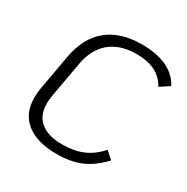

<svg xmlns="http://www.w3.org/2000/svg" viewBox="-164 -853 982 1007"><g transform="rotate(30 327.0 -350.0)"><path d="M62 -187Q62 -219 67 -244L105 -457Q127 -582 205 -646.5Q283 -711 413 -711Q502 -711 563.5 -682.5Q625 -654 654 -598L597 -561Q571 -608 526 -630.5Q481 -653 413 -653Q315 -653 254.5 -603Q194 -553 177 -457L139 -244Q134 -214 134 -194Q134 -122 179.5 -84.5Q225 -47 311 -47Q382 -47 435 -69.5Q488 -92 532 -142L576 -103Q519 -42 457.5 -15.5Q396 11 311 11Q191 11 126.5 -40.5Q62 -92 62 -187Z"/></g></svg>

Font: KoHo
Style: Italic
Weight: 400
Italic angle: -10°
Designer: Cadson Demak & Katatrad Team
Foundry: Cadson Demak Co.,Ltd.
Version: Version 1.000